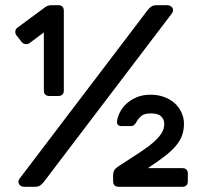

<svg xmlns="http://www.w3.org/2000/svg" viewBox="-20 -720 786 740"><path d="M38 0ZM549 -681Q556 -690 563.5 -695Q571 -700 585 -700H623Q634 -700 640.5 -694.5Q647 -689 647 -680Q647 -678 646 -675Q645 -672 643 -669L149 -19Q142 -10 134.5 -5Q127 0 113 0H75Q64 0 57.5 -5.5Q51 -11 51 -20Q51 -22 52 -25Q53 -28 55 -31ZM226 -372Q226 -350 204 -350H171Q149 -350 149 -372V-595L94 -554Q87 -549 78 -550Q69 -551 63 -559L44 -583Q38 -591 39 -599.5Q40 -608 48 -614L155 -693Q165 -700 178 -700H204Q226 -700 226 -678ZM416 -46Q416 -54 419.5 -62Q423 -70 438 -80Q486 -111 519.5 -133Q553 -155 573.5 -173.5Q594 -192 603.5 -208Q613 -224 613 -243Q613 -259 601.5 -271Q590 -283 561 -283Q535 -283 523 -271.5Q511 -260 507 -252Q501 -241 496 -237.5Q491 -234 483 -234H449Q429 -234 431 -253Q433 -269 442 -287Q451 -305 467 -320Q483 -335 506.5 -345Q530 -355 561 -355Q589 -355 613 -346Q637 -337 653.5 -322Q670 -307 679.5 -286.5Q689 -266 689 -243Q689 -218 681.5 -197.5Q674 -177 657.5 -157.5Q641 -138 614.5 -117.5Q588 -97 550 -72H682Q704 -72 704 -50V-22Q704 0 682 0H438Q416 0 416 -22Z"/></svg>

Font: Rubik
Style: Regular
Weight: 400
Designer: Hubert & Fischer
Foundry: Hubert & Fischer
Version: Version 1.002; ttfautohint (v1.6)